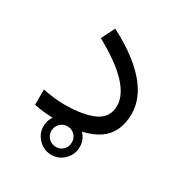

<svg xmlns="http://www.w3.org/2000/svg" viewBox="-143 -559 757 799"><g transform="rotate(30 235.5 -159.0)"><path d="M127 47.9Q127 12.2 152.8 -13.2Q178.7 -38.6 214.4 -38.6Q250.5 -38.6 275.9 -13.2Q301.3 12.2 301.3 47.9Q301.3 83.5 275.9 109.4Q250.5 135.3 214.4 135.3Q178.7 135.3 152.8 109.4Q127 83.5 127 47.9ZM165 47.9Q165 68.8 179.4 83Q193.8 97.2 214.4 97.2Q235.4 97.2 249.3 83Q263.2 68.8 263.2 47.9Q263.2 27.3 249.3 12.9Q235.4 -1.5 214.4 -1.5Q193.8 -1.5 179.4 12.9Q165 27.3 165 47.9ZM155.8 -73.2Q247.1 -73.2 298.6 -97.4Q350.1 -121.6 350.1 -177.7Q350.1 -279.3 150.4 -388.7L182.6 -452.6Q297.9 -393.6 358.6 -324.2Q419.4 -254.9 419.4 -179.2Q419.4 -87.4 355.7 -44.2Q292 -1 163.1 -1Q101.1 -1 52.2 -11.7V-85Q110.8 -73.2 155.8 -73.2Z"/></g></svg>

Font: Vazirmatn FD NL Light
Style: Regular
Weight: 300
Designer: Saber Rastikerdar
Foundry: Saber Rastikerdar
Version: Version 33.003